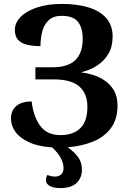

<svg xmlns="http://www.w3.org/2000/svg" viewBox="-20 -744 657 982"><path d="M288 218Q254 218 234.5 207Q215 196 215 177Q215 164 222 151Q230 154 239.5 156.5Q249 159 263 159Q280 159 292.5 148.5Q305 138 305 116Q305 92 291.5 65.5Q278 39 247 10Q174 5 127 -17Q80 -39 58 -71Q36 -103 36 -138Q36 -178 63 -201.5Q90 -225 142 -225Q151 -147 186 -100Q221 -53 289 -53Q354 -53 390.5 -88Q427 -123 427 -198Q427 -265 386 -301.5Q345 -338 253 -338H161V-400H251Q403 -400 403 -546Q403 -602 378.5 -632.5Q354 -663 296 -663Q254 -663 230 -641.5Q206 -620 196.5 -584.5Q187 -549 187 -508Q151 -508 121 -514.5Q91 -521 73.5 -539Q56 -557 56 -591Q56 -627 85 -657Q114 -687 168.5 -705.5Q223 -724 297 -724Q373 -724 431.5 -706.5Q490 -689 523 -652Q556 -615 556 -557Q556 -505 534 -468Q512 -431 475.5 -408Q439 -385 394 -374Q422 -371 454 -361.5Q486 -352 515 -332.5Q544 -313 562.5 -282Q581 -251 581 -204Q581 -134 547 -88.5Q513 -43 455 -19.5Q397 4 326 9Q358 31 378.5 58.5Q399 86 399 123Q399 166 371.5 192Q344 218 288 218Z"/></svg>

Font: NotoSerif-Bold
Style: Regular
Weight: 700
Designer: Monotype Design Team
Foundry: Monotype Imaging Inc.
Version: Version 2.007; ttfautohint (v1.8) -l 8 -r 50 -G 200 -x 14 -D